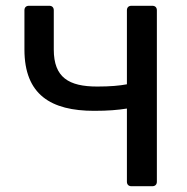

<svg xmlns="http://www.w3.org/2000/svg" viewBox="-20 -644 647 664"><path d="M418.9 -268.6V-15.6C418.9 -5.9 424.8 0 434.6 0H506.8C516.6 0 522.5 -5.9 522.5 -15.6V-608.4C522.5 -618.2 516.6 -624 506.8 -624H434.6C424.8 -624 418.9 -618.2 418.9 -608.4V-352.5C393.6 -347.7 361.3 -344.7 316.4 -344.7C217.8 -344.7 166 -376 166 -472.7V-608.4C166 -618.2 160.2 -624 150.4 -624H80.1C70.3 -624 64.5 -618.2 64.5 -608.4V-472.7C64.5 -316.4 156.2 -260.7 305.7 -260.7C354.5 -260.7 387.7 -263.7 418.9 -268.6Z"/></svg>

Font: Ed Sans Neue Medium
Style: Regular
Weight: 500
Designer: Stephen Hutchings
Version: Version 1.004;PS 001.004;hotconv 1.0.88;makeotf.lib2.5.64775